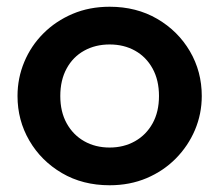

<svg xmlns="http://www.w3.org/2000/svg" viewBox="-20 -535 650 570"><path d="M305.5 15Q225.5 15 163.8 -21.2Q102 -57.5 67 -117.8Q32 -178 32 -250Q32 -303 52 -351Q72 -399 108.8 -435.8Q145.5 -472.5 195.5 -493.8Q245.5 -515 305.5 -515Q385 -515 446.8 -479Q508.5 -443 543.8 -382.8Q579 -322.5 579 -250Q579 -197 558.8 -149.2Q538.5 -101.5 502 -64.5Q465.5 -27.5 415.5 -6.2Q365.5 15 305.5 15ZM305.5 -97Q347.5 -97 380.8 -115.8Q414 -134.5 433 -168.8Q452 -203 452 -250Q452 -297 433 -331.5Q414 -366 381 -384.5Q348 -403 305.5 -403Q263 -403 229.8 -384.5Q196.5 -366 177.8 -331.5Q159 -297 159 -250Q159 -203 178 -168.8Q197 -134.5 230 -115.8Q263 -97 305.5 -97Z"/></svg>

Font: Geologica EX Med
Style: Regular
Weight: 500
Designer: Sindre Bremnes, Frode Helland
Foundry: Monokrom Skriftforlag AS
Version: Version 1.010;gftools[0.9.28]